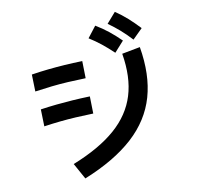

<svg xmlns="http://www.w3.org/2000/svg" viewBox="-185 -1072 1371 1334"><g transform="rotate(-30 500.0 -405.0)"><path d="M114 -82Q319 -88 457.5 -141.5Q596 -195 677 -302Q758 -409 789 -577L918 -556Q882 -357 787 -226.5Q692 -96 530 -29.5Q368 37 134 45ZM407 -318Q344 -339 289 -355.5Q234 -372 180 -385.5Q126 -399 68 -411L106 -525Q164 -513 217.5 -499.5Q271 -486 326.5 -470Q382 -454 446 -433ZM484 -557Q421 -578 364.5 -595Q308 -612 252.5 -625.5Q197 -639 135 -652L173 -766Q234 -754 290 -740Q346 -726 403 -709.5Q460 -693 523 -672ZM751 -607Q724 -661 698 -703.5Q672 -746 640 -787L724 -840Q759 -797 786.5 -752Q814 -707 839 -654ZM906 -623Q883 -678 858.5 -722Q834 -766 805 -808L890 -855Q922 -811 947 -764.5Q972 -718 995 -664Z"/></g></svg>

Font: M PLUS 2
Style: Bold
Weight: 700
Designer: Coji Morishita
Foundry: UNDERFOREST DESIGN
Version: Version 1.001